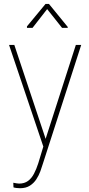

<svg xmlns="http://www.w3.org/2000/svg" viewBox="-20 -761 463 994"><path d="M218.8 -50.3 372.6 -528.3H400.4L201.7 87.4Q196.8 104 189 125.5Q181.2 147 168.2 167Q155.3 187 134.8 200.2Q114.3 213.4 83.5 213.4Q76.2 213.4 65.4 212.2Q54.7 210.9 49.8 209L48.8 185.1Q54.7 186.5 64.9 188Q75.2 189.5 78.6 189.5Q106.4 189.5 125 175.8Q143.6 162.1 156 138.2Q168.5 114.3 178.2 84ZM54.2 -528.3 220.7 -28.8 228.5 -4.4 208.5 10.3 26.9 -528.3ZM233.4 -740.7 330.6 -621.6V-616.7H301.3L224.1 -713.9L148.4 -616.7H119.6V-624.5L215.8 -740.7Z"/></svg>

Font: Roboto Condensed Thin
Style: Regular
Weight: 250
Width: 3
Designer: Christian Robertson
Foundry: Google
Version: Version 3.009; 2024